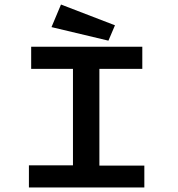

<svg xmlns="http://www.w3.org/2000/svg" viewBox="-20 -830 790 850"><path d="M108 0V-98H303V-525H118V-623H610V-525H420V-97H619V0ZM460 -650 208 -710 250 -810 489 -718Z"/></svg>

Font: Inconsolata ExtraExpanded
Style: Bold
Weight: 700
Width: 8
Monospace: yes
Designer: Raph Levien, Cyreal, Brenton Simpson
Foundry: Raph Levien, Cyreal, Google
Version: Version 3.100; ttfautohint (v1.8.4.7-5d5b)